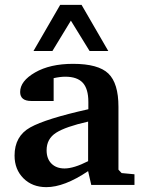

<svg xmlns="http://www.w3.org/2000/svg" viewBox="-20 -762 584 791"><path d="M40 -121Q40 -201 104.5 -237Q169 -273 344 -312V-342Q344 -396 321 -421Q298 -446 249 -446Q228 -446 201 -440V-346H109Q63 -346 63 -383Q63 -428 124.5 -463.5Q186 -499 281 -499Q385 -499 426.5 -459Q468 -419 468 -322V-63L481 -49L534 -44V0H356L343 -57Q245 9 171 9Q113 9 76.5 -27.5Q40 -64 40 -121ZM172 -143Q172 -108 192 -88Q212 -68 246 -68Q284 -68 343 -98V-261Q250 -240 211 -215Q172 -190 172 -143ZM118 -552 228 -742H316L426 -552H349L272 -677L196 -552Z"/></svg>

Font: Khartiya
Style: Bold
Weight: 700
Version: Version 1.0.2